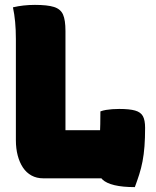

<svg xmlns="http://www.w3.org/2000/svg" viewBox="-20 -730 640 786"><path d="M157 0Q130 0 109 -11.5Q88 -23 74 -44Q60 -65 52.5 -93.5Q45 -122 45 -156Q45 -212 45 -264.5Q45 -317 45 -368Q45 -419 45 -469.5Q45 -520 45 -570Q45 -608 42 -640Q39 -672 33 -700Q54 -705 76.5 -707.5Q99 -710 123 -710Q174 -710 201 -701.5Q228 -693 238 -670.5Q248 -648 248 -603Q248 -554 248 -504Q248 -454 248 -402Q248 -350 248 -299Q248 -248 248 -197H464Q489 -197 505 -178.5Q521 -160 529.5 -130.5Q538 -101 539.5 -66.5Q541 -32 536 0ZM391 -274Q402 -278 414 -280Q426 -282 439.5 -283Q453 -284 468 -284Q510 -284 533 -277.5Q556 -271 565 -254.5Q574 -238 574 -207Q574 -165 571.5 -131.5Q569 -98 563.5 -69.5Q558 -41 550 -16Q542 9 532 36Q482 36 448.5 28Q415 20 399 4.5Q383 -11 383 -33Q383 -64 385 -99Q387 -134 389 -176.5Q391 -219 391 -274Z"/></svg>

Font: Recursive Monospace Casual Black
Style: Regular
Weight: 900
Version: Version 1.047